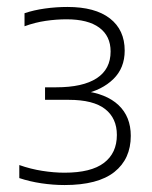

<svg xmlns="http://www.w3.org/2000/svg" viewBox="-20 -834 436 552"><path d="M165.5 -302Q133 -302 99.2 -307Q65.5 -312 35.5 -322V-359.5Q68 -348 101.5 -342.8Q135 -337.5 165.5 -337.5Q242 -337.5 279 -365.8Q316 -394 316 -446Q316 -494 282.2 -520.5Q248.5 -547 177.5 -547H109.5V-583H141.5Q218 -583 258 -609Q298 -635 298 -686Q298 -730.5 265.5 -754.5Q233 -778.5 171.5 -778.5Q142 -778.5 111.2 -774Q80.5 -769.5 50.5 -758.5V-796Q77 -805 109.2 -809.5Q141.5 -814 174 -814Q253.5 -814 296 -781Q338.5 -748 338.5 -688.5Q338.5 -638.5 306 -606.8Q273.5 -575 220 -563.5V-572.5Q285.5 -565 320.8 -531.8Q356 -498.5 356 -443.5Q356 -377 308.8 -339.5Q261.5 -302 165.5 -302Z"/></svg>

Font: Encode Sans SemiExpanded ExtraLight
Style: Regular
Weight: 250
Width: 6
Designer: Multiple Designers
Foundry: Impallari Type
Version: Version 3.002